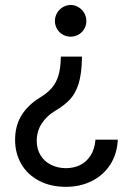

<svg xmlns="http://www.w3.org/2000/svg" viewBox="-20 -555 519 763"><path d="M292.5 -222.7C300.6 -248.7 305 -282.9 305.7 -325.2V-330.1H221.7V-325.2C221 -296.5 217.8 -272.8 211.9 -253.9C206.1 -235 197.3 -218.8 185.5 -205.1C173.8 -191.4 157.6 -178.4 136.7 -166C105.5 -146.5 81.5 -123 64.9 -95.7C48.3 -68.4 40 -36.1 40 1C40 36.8 48.3 68.8 64.9 97.2C81.5 125.5 105.1 147.6 135.7 163.6C166.3 179.5 201.8 187.5 242.2 187.5C279.3 187.5 313.2 180 343.8 165C374.3 150.1 398.9 128.4 417.5 100.1C436 71.8 446.3 38.4 448.2 0H359.4C357.4 25.4 350.7 46.7 339.4 64C328 81.2 313.8 93.8 296.9 101.6C279.9 109.4 261.7 113.3 242.2 113.3C220.7 113.3 201 108.9 183.1 100.1C165.2 91.3 151.2 78.6 141.1 62C131 45.4 126 26.4 126 4.9C126 -20.5 132.5 -43.3 145.5 -63.5C158.5 -83.7 175.8 -100.3 197.3 -113.3C222.7 -128.3 242.8 -143.7 257.8 -159.7C272.8 -175.6 284.3 -196.6 292.5 -222.7ZM292 -526.4C282.2 -532.2 271.8 -535.2 260.7 -535.2C249.7 -535.2 239.3 -532.2 229.5 -526.4C219.7 -520.5 212.1 -512.7 206.5 -502.9C201 -493.2 198.2 -482.7 198.2 -471.7C198.2 -460.6 201 -450.2 206.5 -440.4C212.1 -430.7 219.7 -423 229.5 -417.5C239.3 -411.9 249.7 -409.2 260.7 -409.2C271.8 -409.2 282.2 -411.9 292 -417.5C301.8 -423 309.4 -430.7 314.9 -440.4C320.5 -450.2 323.2 -460.6 323.2 -471.7C323.2 -482.7 320.5 -493.2 314.9 -502.9C309.4 -512.7 301.8 -520.5 292 -526.4Z"/></svg>

Font: Pretendard Variable
Style: Regular
Weight: 400
Designer: Base glyphs from Inter by Rasmus Andersson; Hangeul glyphs from Noto Sans CJK(Source Han Sans) by Jang Soo-young and Kan
Foundry: Kil Hyung-jin
Version: Version 1.309;Glyphs 3.2 (3225)